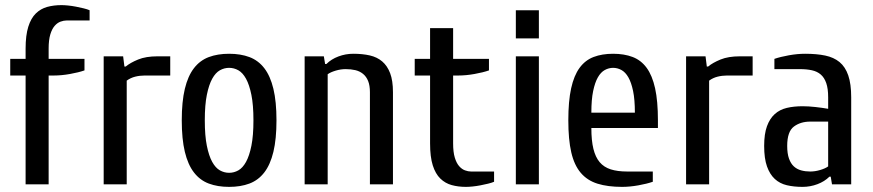

<svg xmlns="http://www.w3.org/2000/svg" viewBox="-20 -720 3410 750"><path d="M80 -530Q80 -582 90.5 -615.5Q101 -649 120 -667.5Q139 -686 164.5 -693Q190 -700 220 -700Q231 -700 246 -698.5Q261 -697 276.5 -694Q292 -691 306.5 -687.5Q321 -684 330 -680V-640H240Q229 -640 216.5 -635.5Q204 -631 193.5 -619Q183 -607 176.5 -585.5Q170 -564 170 -530V-490H310V-445Q287 -437 253.5 -431Q220 -425 190 -425H170V0H80V-425H20V-490H80Z M475 0H385V-500H461L466 -460H471Q489 -475 519.5 -487.5Q550 -500 595 -500H645V-425H545Q526 -425 508 -420.5Q490 -416 475 -405Z M970 -250Q970 -310 962 -349.5Q954 -389 941 -412.5Q928 -436 911 -445.5Q894 -455 875 -455Q856 -455 839 -445.5Q822 -436 809 -412.5Q796 -389 788 -349.5Q780 -310 780 -250Q780 -190 788 -150.5Q796 -111 809 -87.5Q822 -64 839 -54.5Q856 -45 875 -45Q894 -45 911 -54.5Q928 -64 941 -87.5Q954 -111 962 -150.5Q970 -190 970 -250ZM1060 -250Q1060 -177 1048 -127Q1036 -77 1012.5 -46.5Q989 -16 954.5 -3Q920 10 875 10Q830 10 795.5 -3Q761 -16 737.5 -46.5Q714 -77 702 -127Q690 -177 690 -250Q690 -323 702 -373Q714 -423 737.5 -453.5Q761 -484 795.5 -497Q830 -510 875 -510Q920 -510 954.5 -497Q989 -484 1012.5 -453.5Q1036 -423 1048 -373Q1060 -323 1060 -250Z M1260 0H1170V-500H1245L1250 -470H1255Q1274 -489 1302 -499.5Q1330 -510 1360 -510Q1396 -510 1424.5 -503.5Q1453 -497 1473 -480Q1493 -463 1504 -434Q1515 -405 1515 -360V0H1425V-360Q1425 -386 1418 -403.5Q1411 -421 1398 -431.5Q1385 -442 1368 -446Q1351 -450 1330 -450Q1311 -450 1291 -444Q1271 -438 1260 -430Z M1750 -425V-160Q1750 -126 1756.5 -104.5Q1763 -83 1773.5 -71Q1784 -59 1796.5 -54.5Q1809 -50 1820 -50H1910V-10Q1901 -6 1886.5 -2.5Q1872 1 1856.5 4Q1841 7 1826 8.5Q1811 10 1800 10Q1770 10 1744.5 3Q1719 -4 1700 -22.5Q1681 -41 1670.5 -74Q1660 -107 1660 -160V-425H1600V-490H1660V-610H1750V-490H1890V-445Q1867 -437 1833.5 -431Q1800 -425 1770 -425Z M2085 0H1995V-500H2085ZM2085 -680V-570H1995V-680Z M2550 -220H2290Q2290 -171 2298 -138.5Q2306 -106 2322.5 -86.5Q2339 -67 2365.5 -58.5Q2392 -50 2430 -50H2530V-10Q2507 -2 2473.5 4Q2440 10 2410 10Q2354 10 2314 -2.5Q2274 -15 2248.5 -45Q2223 -75 2211.5 -125Q2200 -175 2200 -250Q2200 -325 2211 -375Q2222 -425 2244 -455Q2266 -485 2299 -497.5Q2332 -510 2375 -510Q2418 -510 2451 -497.5Q2484 -485 2506 -455Q2528 -425 2539 -375Q2550 -325 2550 -250ZM2460 -280Q2460 -331 2453 -364.5Q2446 -398 2434.5 -418Q2423 -438 2407.5 -446.5Q2392 -455 2375 -455Q2358 -455 2342.5 -446.5Q2327 -438 2315.5 -418Q2304 -398 2297 -364.5Q2290 -331 2290 -280Z M2750 0H2660V-500H2736L2741 -460H2746Q2764 -475 2794.5 -487.5Q2825 -500 2870 -500H2920V-425H2820Q2801 -425 2783 -420.5Q2765 -416 2750 -405Z M3215 -245H3145Q3107 -245 3081 -225.5Q3055 -206 3055 -150Q3055 -120 3062 -100.5Q3069 -81 3081 -70Q3093 -59 3109.5 -54.5Q3126 -50 3145 -50Q3164 -50 3184 -56Q3204 -62 3215 -70ZM3115 10Q3081 10 3053.5 3.5Q3026 -3 3006.5 -21Q2987 -39 2976 -70Q2965 -101 2965 -150Q2965 -197 2976 -227Q2987 -257 3006.5 -274.5Q3026 -292 3053.5 -298.5Q3081 -305 3115 -305Q3138 -305 3165 -302Q3192 -299 3215 -295V-340Q3215 -374 3207.5 -395.5Q3200 -417 3186 -429Q3172 -441 3151.5 -445.5Q3131 -450 3105 -450H3005V-490Q3028 -498 3061.5 -504Q3095 -510 3125 -510Q3170 -510 3203.5 -503Q3237 -496 3259.5 -477.5Q3282 -459 3293.5 -425.5Q3305 -392 3305 -340V0H3230L3225 -30H3220Q3201 -11 3173 -0.5Q3145 10 3115 10Z"/></svg>

Font: Cuprum
Style: Regular
Weight: 400
Designer: Jovanny Lemonad
Foundry: Jovanny Lemonad
Version: Version 1.002